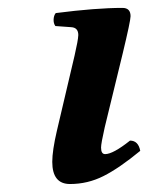

<svg xmlns="http://www.w3.org/2000/svg" viewBox="-20 -456 375 486"><path d="M290.5 -320.3 245.1 -133.8Q235.8 -92.8 235.8 -82.5Q235.8 -65.9 246.1 -65.9Q266.1 -65.9 309.1 -100.1Q330.1 -100.1 335 -74.2Q281.7 -30.3 241.9 -10.3Q202.1 9.8 157.2 9.8Q112.3 9.8 112.3 -46.4Q112.3 -74.7 124 -125L168.9 -315.9Q177.7 -354 178.2 -367.2Q178.2 -386.2 160.2 -387.2L120.1 -390.1Q115.2 -397 115.7 -407Q116.2 -417 121.1 -422.9Q223.1 -436 290 -436Q310.5 -436 310.5 -415Q310.5 -403.3 290.5 -320.3Z"/></svg>

Font: Linux Libertine O
Style: Semibold Italic
Weight: 600
Italic angle: -11.5°
Designer: Philipp H. Poll
Foundry: Philipp H. Poll
Version: Version 5.1.2